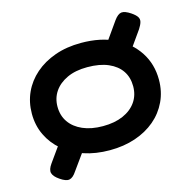

<svg xmlns="http://www.w3.org/2000/svg" viewBox="-100 -676 874 874"><g transform="rotate(-15 336.5 -239.0)"><path d="M540 -390 445 -454 512 -549Q530 -574 546.5 -576Q563 -578 590 -560Q609 -547 616 -536Q623 -525 619.5 -512Q616 -499 605 -482ZM78 81Q53 64 48.5 47Q44 30 62 5L129 -89L220 -21L156 68Q139 94 122 97Q105 100 78 81ZM335 16Q268 16 213 -2.5Q158 -21 118 -55Q78 -89 56 -135Q34 -181 34 -236Q34 -290 55 -336Q76 -382 115.5 -416.5Q155 -451 210 -470.5Q265 -490 333 -490Q426 -490 492.5 -457Q559 -424 596 -367Q633 -310 633 -237Q633 -181 611 -134.5Q589 -88 549.5 -54.5Q510 -21 455.5 -2.5Q401 16 335 16ZM333 -98Q388 -98 428 -115.5Q468 -133 490 -164.5Q512 -196 512 -238Q512 -280 491.5 -310.5Q471 -341 431 -358.5Q391 -376 332 -376Q276 -376 236.5 -357.5Q197 -339 176 -308Q155 -277 155 -237Q155 -195 176.5 -164Q198 -133 238 -115.5Q278 -98 333 -98Z"/></g></svg>

Font: Fredoka SemiExpanded Medium
Style: Regular
Weight: 500
Width: 6
Designer: Ben Nathan
Foundry: Milena B. Brandão, Ben Nathan
Version: Version 2.001